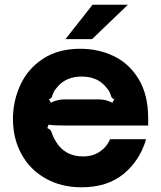

<svg xmlns="http://www.w3.org/2000/svg" viewBox="-20 -783 684 815"><path d="M35 -278Q35 -354 66.5 -422.5Q98 -491 162.5 -533.5Q227 -576 321 -576Q398 -576 463.5 -544.5Q529 -513 569 -446.5Q609 -380 609 -280V-250H265Q204 -250 186 -254L181 -239Q190 -236 194.5 -230Q199 -224 202 -213Q210 -193 218 -181Q256 -119 333 -119Q374 -119 404 -139.5Q434 -160 447 -192H600Q574 -102 505 -45Q436 12 326 12Q240 12 173.5 -25.5Q107 -63 71 -129Q35 -195 35 -278ZM196 -347Q224 -361 252 -361H400Q415 -361 427.5 -358Q440 -355 457 -347L465 -362Q457 -365 454.5 -368.5Q452 -372 450 -380Q449 -382 445.5 -391Q442 -400 431 -412Q395 -458 327 -458Q259 -458 222 -412Q211 -400 207.5 -391Q204 -382 203 -380Q201 -372 198.5 -368.5Q196 -365 188 -362ZM371 -617H258L373 -763H523Z"/></svg>

Font: Open Sauce Sans ExtraBold
Style: Regular
Weight: 800
Designer: Alfredo Marco Pradil
Foundry: Creative Sauce Fz LLC
Version: Version 1.477